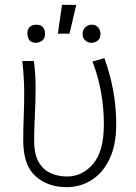

<svg xmlns="http://www.w3.org/2000/svg" viewBox="-20 -762 562 793"><path d="M267 -623H219L236 -742H295ZM129 -585Q95 -585 93 -623Q93 -658 129 -660Q165 -660 166 -623Q166 -589 129 -585ZM359 -585Q343 -585 332 -595Q321 -605 321 -622Q321 -638 332 -649Q343 -660 359 -660Q375 -660 385 -649Q395 -638 395 -622Q395 -589 359 -585ZM255 11Q178 11 127 -34Q76 -79 76 -182Q76 -232 78 -281Q80 -330 80 -380Q80 -440 72 -510H120Q127 -459 127 -395Q127 -344 124 -285Q121 -226 121 -182Q121 -125 140 -92.5Q159 -60 190 -46.5Q221 -33 257 -33Q320 -33 364.5 -85Q409 -137 409 -248Q409 -385 362 -508L411 -522Q460 -388 460 -249Q460 -163 432.5 -105.5Q405 -48 358.5 -18.5Q312 11 255 11Z"/></svg>

Font: LXGW 975 Gothic SC 200W
Style: Regular
Weight: 200
Version: Version 2.01;February 25, 2021